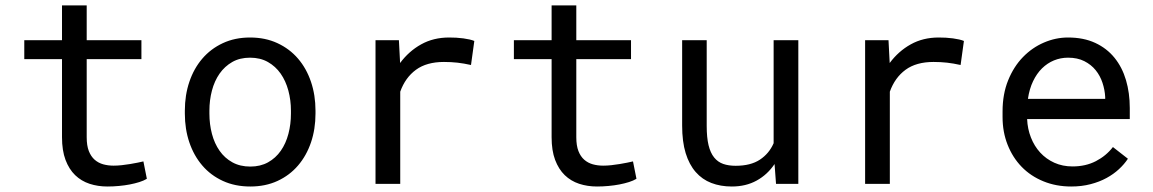

<svg xmlns="http://www.w3.org/2000/svg" viewBox="-20 -676 4241 706"><path d="M298.8 -656.2V-528.3H500V-458.5H298.8V-171.4Q298.8 -140.6 306.6 -120.6Q314.5 -100.6 328.1 -88.6Q341.8 -76.7 359.6 -71.8Q377.4 -66.9 397.5 -66.9Q412.1 -66.9 427.7 -68.6Q443.4 -70.3 458.3 -72.8Q473.1 -75.2 486.1 -77.9Q499 -80.6 507.3 -82.5L520 -18.6Q508.8 -11.7 492.7 -6.6Q476.6 -1.5 457.5 2.2Q438.5 5.9 417.2 7.8Q396 9.8 375 9.8Q339.8 9.8 309.3 -0.2Q278.8 -10.3 256.3 -32Q233.9 -53.7 220.9 -88.1Q208 -122.6 208 -171.4V-458.5H69.3V-528.3H208V-656.2Z M659.7 -269Q659.7 -326.2 676.3 -375.2Q692.9 -424.3 723.9 -460.4Q754.9 -496.6 799.3 -517.3Q843.8 -538.1 899.4 -538.1Q955.6 -538.1 1000.2 -517.3Q1044.9 -496.6 1075.9 -460.4Q1106.9 -424.3 1123.5 -375.2Q1140.1 -326.2 1140.1 -269V-258.3Q1140.1 -201.2 1123.5 -152.3Q1106.9 -103.5 1075.9 -67.4Q1044.9 -31.2 1000.5 -10.7Q956.1 9.8 900.4 9.8Q844.2 9.8 799.6 -10.7Q754.9 -31.2 723.9 -67.4Q692.9 -103.5 676.3 -152.3Q659.7 -201.2 659.7 -258.3ZM750 -258.3Q750 -219.2 759.3 -183.8Q768.6 -148.4 787.4 -121.6Q806.2 -94.7 834.5 -79.1Q862.8 -63.5 900.4 -63.5Q937.5 -63.5 965.6 -79.1Q993.7 -94.7 1012.5 -121.6Q1031.2 -148.4 1040.5 -183.8Q1049.8 -219.2 1049.8 -258.3V-269Q1049.8 -307.6 1040.3 -343Q1030.8 -378.4 1012 -405.3Q993.2 -432.1 965.1 -448Q937 -463.9 899.4 -463.9Q861.8 -463.9 834 -448Q806.2 -432.1 787.4 -405.3Q768.6 -378.4 759.3 -343Q750 -307.6 750 -269Z M1631.3 -538.1Q1644 -538.1 1657.7 -537.4Q1671.4 -536.6 1683.8 -534.9Q1696.3 -533.2 1706.8 -530.8Q1717.3 -528.3 1724.1 -525.4L1711.9 -437Q1685.5 -442.9 1661.9 -445.6Q1638.2 -448.2 1612.3 -448.2Q1548.8 -448.2 1509.5 -419.4Q1470.2 -390.6 1451.7 -338.9V0H1360.8V-528.3H1446.8L1451.2 -444.3Q1483.4 -487.8 1528.6 -512.9Q1573.7 -538.1 1631.3 -538.1Z M2099.1 -656.2V-528.3H2300.3V-458.5H2099.1V-171.4Q2099.1 -140.6 2106.9 -120.6Q2114.7 -100.6 2128.4 -88.6Q2142.1 -76.7 2159.9 -71.8Q2177.7 -66.9 2197.8 -66.9Q2212.4 -66.9 2228 -68.6Q2243.7 -70.3 2258.5 -72.8Q2273.4 -75.2 2286.4 -77.9Q2299.3 -80.6 2307.6 -82.5L2320.3 -18.6Q2309.1 -11.7 2293 -6.6Q2276.9 -1.5 2257.8 2.2Q2238.8 5.9 2217.5 7.8Q2196.3 9.8 2175.3 9.8Q2140.1 9.8 2109.6 -0.2Q2079.1 -10.3 2056.6 -32Q2034.2 -53.7 2021.2 -88.1Q2008.3 -122.6 2008.3 -171.4V-458.5H1869.6V-528.3H2008.3V-656.2Z M2828.1 -72.8Q2801.8 -33.7 2762.2 -12Q2722.7 9.8 2670.9 9.8Q2629.4 9.8 2595.7 -3.2Q2562 -16.1 2538.1 -43.5Q2514.2 -70.8 2501.2 -113Q2488.3 -155.3 2488.3 -214.4V-528.3H2578.6V-213.4Q2578.6 -170.4 2585.4 -142.1Q2592.3 -113.8 2606 -96.9Q2619.6 -80.1 2639.4 -73.2Q2659.2 -66.4 2685.1 -66.4Q2740.2 -66.4 2774.2 -88.9Q2808.1 -111.3 2824.7 -149.4V-528.3H2915.5V0H2833.5Z M3431.6 -538.1Q3444.3 -538.1 3458 -537.4Q3471.7 -536.6 3484.1 -534.9Q3496.6 -533.2 3507.1 -530.8Q3517.6 -528.3 3524.4 -525.4L3512.2 -437Q3485.8 -442.9 3462.2 -445.6Q3438.5 -448.2 3412.6 -448.2Q3349.1 -448.2 3309.8 -419.4Q3270.5 -390.6 3252 -338.9V0H3161.1V-528.3H3247.1L3251.5 -444.3Q3283.7 -487.8 3328.9 -512.9Q3374 -538.1 3431.6 -538.1Z M3918.9 9.8Q3863.3 9.8 3816.7 -9.3Q3770 -28.3 3736.8 -62.5Q3703.6 -96.7 3685.1 -143.6Q3666.5 -190.4 3666.5 -245.6V-266.1Q3666.5 -330.1 3687 -380.6Q3707.5 -431.2 3741.5 -466.1Q3775.4 -501 3818.6 -519.5Q3861.8 -538.1 3907.2 -538.1Q3964.4 -538.1 4007.1 -518.3Q4049.8 -498.5 4078.1 -463.6Q4106.4 -428.7 4120.4 -381.3Q4134.3 -334 4134.3 -278.8V-238.3H3756.8Q3758.3 -202.1 3770.8 -170.4Q3783.2 -138.7 3804.9 -115Q3826.7 -91.3 3856.9 -77.6Q3887.2 -64 3923.8 -64Q3972.2 -64 4009.8 -83.5Q4047.4 -103 4072.3 -135.3L4127.4 -92.3Q4114.3 -72.3 4094.5 -54Q4074.7 -35.6 4048.8 -21.5Q4022.9 -7.3 3990.2 1.2Q3957.5 9.8 3918.9 9.8ZM3907.2 -463.9Q3879.9 -463.9 3855.5 -453.9Q3831.1 -443.8 3811.5 -424.6Q3792 -405.3 3778.6 -377.2Q3765.1 -349.1 3759.8 -312.5H4043.9V-319.3Q4042.5 -345.7 4033.9 -371.6Q4025.4 -397.5 4008.8 -418Q3992.2 -438.5 3967 -451.2Q3941.9 -463.9 3907.2 -463.9Z"/></svg>

Font: TypoPRO Roboto Mono
Style: Regular
Weight: 400
Designer: Google
Version: Version 2.000986; 2015; ttfautohint (v1.3)